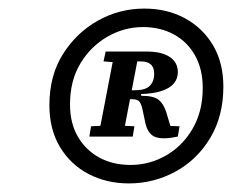

<svg xmlns="http://www.w3.org/2000/svg" viewBox="-20 -735 540 447"><path d="M188 -417 192 -441 232 -443H252L293 -441L289 -417ZM209 -417 247 -615H304L266 -417ZM261 -589 221 -592 226 -615H269L267 -589ZM284 -351Q328 -351 366.5 -373Q405 -395 428.5 -435.5Q452 -476 452 -530Q452 -574 434 -606Q416 -638 384.5 -655Q353 -672 313 -672Q269 -672 230 -649.5Q191 -627 167 -587Q143 -547 143 -492Q143 -448 161.5 -416.5Q180 -385 211.5 -368Q243 -351 284 -351ZM280 -308Q228 -308 186 -330Q144 -352 119.5 -393Q95 -434 95 -490Q95 -559 126.5 -609Q158 -659 208 -687Q258 -715 316 -715Q369 -715 410.5 -692.5Q452 -670 476 -629.5Q500 -589 500 -533Q500 -465 469.5 -414Q439 -363 388.5 -335.5Q338 -308 280 -308ZM361 -413Q342 -413 332.5 -421.5Q323 -430 319 -446L312 -479Q309 -493 304.5 -498.5Q300 -504 287 -504L261 -505L263 -524L295 -525Q319 -525 329 -535.5Q339 -546 339 -563Q339 -578 331 -585Q323 -592 309 -592H277L279 -615H322Q356 -615 375 -602.5Q394 -590 394 -567Q394 -552 385 -541Q376 -530 357 -523.5Q338 -517 308 -516L309 -512Q338 -512 349.5 -502.5Q361 -493 367 -474L382 -424L345 -443L398 -441L394 -417Q387 -416 379.5 -414.5Q372 -413 361 -413Z"/></svg>

Font: Source Serif 4
Style: Bold Italic
Weight: 700
Italic angle: -12°
Designer: Frank Grießhammer
Foundry: Adobe Systems Incorporated
Version: Version 4.004;hotconv 1.0.116;makeotfexe 2.5.65601